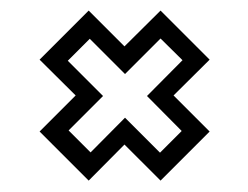

<svg xmlns="http://www.w3.org/2000/svg" viewBox="-20 -472 458 354"><path d="M276 -139 209.5 -205.5 143.5 -139 53 -229.5 119.5 -296 53 -362 143.5 -452.5 209.5 -386.5 276 -452.5 366.5 -362 300 -296 366.5 -229.5ZM275 -190.5 315 -230.5 251 -295 316.5 -361 276 -401 210.5 -335.5 145.5 -400.5 105 -360 170 -295 106.5 -231.5 147 -191 210.5 -255Z"/></svg>

Font: Tourney Condensed
Style: Regular
Weight: 400
Width: 3
Designer: Tyler Finck
Foundry: Etcetera Type Co
Version: Version 1.010; ttfautohint (v1.8.3)